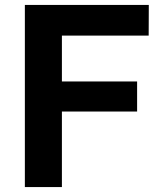

<svg xmlns="http://www.w3.org/2000/svg" viewBox="-20 -760 665 780"><path d="M584.5 -740 584 -615.5H231.5V-429H537V-307H231.5V0H81V-740Z"/></svg>

Font: 1883 Sans
Style: Bold
Weight: 700
Designer: 1883 Sans project is a fork of Public Sans.
Version: Version 1.009